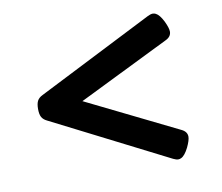

<svg xmlns="http://www.w3.org/2000/svg" viewBox="-60 -596 720 622"><g transform="rotate(-10 300.0 -284.5)"><path d="M505.4 -137.2Q523.9 -128.4 523.9 -111.8Q523.9 -100.1 513.2 -77.6Q501 -53.2 488.8 -47.4Q483.9 -44.9 479 -44.9Q472.2 -44.9 462.4 -49.8L82 -242.7Q69.8 -248.5 64.7 -257.8Q59.6 -267.1 59.6 -284.7Q59.6 -302.2 64.7 -311.5Q69.8 -320.8 82 -326.7L462.4 -519.5Q472.2 -524.4 479 -524.4Q483.9 -524.4 488.8 -522Q501 -516.1 513.2 -491.7Q523.9 -469.2 523.9 -457.5Q523.9 -440.9 505.4 -432.1L205.6 -284.7Z"/></g></svg>

Font: Courier Prime SemiBold
Style: Regular
Weight: 600
Designer: Alan Dague-Greene
Foundry: Quote-Unquote Apps
Version: Version 1.202